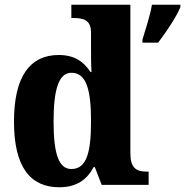

<svg xmlns="http://www.w3.org/2000/svg" viewBox="-20 -780 781 810"><path d="M230 10C303 10 347 -22 375 -75H380L409 0H607V-56H599C554 -56 530 -72 530 -134V-760H281V-704H289C330 -704 364 -697 364 -643V-588C364 -550 364 -506 366 -476H362C335 -517 297 -548 228 -548C108 -548 39 -460 39 -267C39 -75 108 10 230 10ZM581 -613V-600H647C680 -643 724 -708 741 -750V-760H621C614 -717 593 -652 581 -613ZM281 -67C227 -67 206 -133 206 -268C206 -400 227 -473 281 -473C345 -473 364 -400 364 -269C364 -135 345 -67 281 -67Z"/></svg>

Font: Noto Serif Hebrew SemiCondensed ExtraBold
Style: Regular
Weight: 800
Width: 4
Designer: Monotype Design Team
Foundry: Monotype Imaging Inc.
Version: Version 2.004